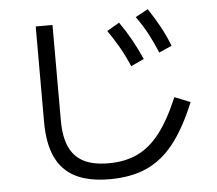

<svg xmlns="http://www.w3.org/2000/svg" viewBox="-52 -800 969 857"><g transform="rotate(-5 432.0 -371.5)"><path d="M135.7 -281.2V-709H210.9V-281.2Q210.9 -208 231.9 -162.1Q252.9 -116.2 295.9 -94.2Q338.9 -72.3 407.2 -72.3Q481.4 -72.3 537.6 -99.1Q593.8 -126 638.7 -184.6Q683.6 -243.2 724.6 -340.8L794.9 -312.5Q749 -200.2 695.3 -131.8Q641.6 -63.5 571.8 -32.2Q502 -1 406.2 -1Q312.5 -1 252.9 -31.2Q193.4 -61.5 164.6 -123Q135.7 -184.6 135.7 -281.2ZM452.1 -661.1 507.8 -693.4Q537.1 -651.4 559.6 -610.8Q582 -570.3 603.5 -522.5L544.9 -495.1Q526.4 -539.1 503.9 -579.1Q481.4 -619.1 452.1 -661.1ZM584 -711.9 640.6 -742.2Q670.9 -696.3 692.9 -655.8Q714.8 -615.2 732.4 -570.3L674.8 -544.9Q656.2 -590.8 634.8 -630.9Q613.3 -670.9 584 -711.9Z"/></g></svg>

Font: Pretendard GOV Variable
Style: Regular
Weight: 400
Designer: Base glyphs from Inter by Rasmus Andersson; Hangul glyphs from Noto Sans CJK(Source Han Sans) by Jang Soo-young and Kang
Foundry: Kil Hyung-jin
Version: Version 1.307;Glyphs 3.2 (3192)